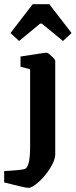

<svg xmlns="http://www.w3.org/2000/svg" viewBox="-80 -715 362 918"><path d="M11.2 -519 -29.8 -557.1 76.2 -694.8H155.8L262.2 -557.1L221.2 -519L120.1 -602.1H111.8ZM56.2 183.1Q39.1 183.1 -60.1 157.2V103Q30.3 98.1 41 91.8Q64 78.6 64 -13.2V-383.8L18.1 -396V-444.8Q131.8 -462.9 144 -462.9Q149.4 -462.9 166.7 -446.5Q184.1 -430.2 184.1 -423.8V22Q184.1 51.3 158.9 90.6Q133.8 129.9 103.3 156.5Q72.8 183.1 56.2 183.1Z"/></svg>

Font: Grenze SemiBold
Style: Regular
Weight: 600
Designer: Renata Polastri
Foundry: Omnibus-Type
Version: Version 1.002;PS 001.002;hotconv 1.0.88;makeotf.lib2.5.64775